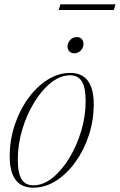

<svg xmlns="http://www.w3.org/2000/svg" viewBox="-20 -860 556 890"><path d="M305.5 -522Q414.5 -522 414.5 -376.5Q414.5 -302 391.8 -232.8Q369 -163.5 329.5 -108.8Q290 -54 239.8 -22Q189.5 10 134 10Q25 10 25 -135.5Q25 -210 47.8 -279.2Q70.5 -348.5 110 -403.2Q149.5 -458 199.8 -490Q250 -522 305.5 -522ZM134 -1Q180 -1 223.2 -35.5Q266.5 -70 301.2 -127.2Q336 -184.5 356.5 -253.2Q377 -322 377 -391Q377 -454 359.5 -482.5Q342 -511 305.5 -511Q259.5 -511 216.2 -476.5Q173 -442 138.2 -384.8Q103.5 -327.5 83 -258.8Q62.5 -190 62.5 -121Q62.5 -58 80 -29.5Q97.5 -1 134 -1ZM323.5 -613Q309 -613 301 -622.5Q293 -632 293 -644.5Q293 -661 305 -674.5Q317 -688 336.5 -688Q351 -688 359 -678.8Q367 -669.5 367 -656.5Q367 -640 355 -626.5Q343 -613 323.5 -613ZM252 -813.5 260 -840H515.5L507.5 -813.5Z"/></svg>

Font: Newsreader Display ExtraLight
Style: Italic
Weight: 275
Italic angle: -17°
Designer: Hugues Gentile
Foundry: Production Type
Version: Version 1.002